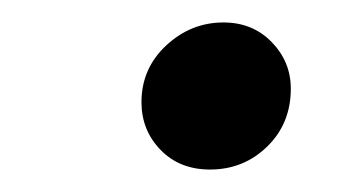

<svg xmlns="http://www.w3.org/2000/svg" viewBox="-20 -386 318 171"><path d="M167 -235Q140 -235 123 -252.5Q106 -270 106 -295Q106 -325 128 -345.5Q150 -366 179 -366Q205 -366 222 -348.5Q239 -331 239 -307Q239 -276 218 -255.5Q197 -235 167 -235Z"/></svg>

Font: Lisu Bosa SemiBold
Style: Italic
Weight: 600
Italic angle: -19°
Designer: David Morse, Annie Olsen, Victor Gaultney, Frank Grießhammer (Latin)
Foundry: SIL International
Version: Version 2.000